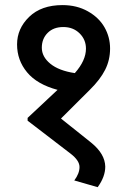

<svg xmlns="http://www.w3.org/2000/svg" viewBox="-20 -676 504 765"><path d="M278.1 -384.7Q322.5 -434.8 322.5 -482.3Q322.5 -518.2 297 -543.2Q271.5 -568.3 232.3 -568.3Q193.1 -568.3 169.9 -545Q146.6 -521.7 146.6 -485.8Q146.6 -449.9 180.5 -422.1Q214.4 -394.3 278.1 -384.7ZM276 43Q296.8 15.2 296.8 -10.6Q296.8 -36.4 261.4 -63.7L90 -195.1V-206.3L209.3 -318Q127.9 -339.7 88 -387.8Q48 -435.8 48 -499Q48 -562.2 96.3 -608.9Q144.6 -655.7 229 -655.7Q286.1 -655.7 330.1 -630.9Q374.1 -606.2 396.4 -567.2Q418.6 -528.3 418.6 -482.6Q418.6 -436.8 398.9 -397.9Q379.2 -358.9 338.2 -318.5L223 -203.7L343.8 -107.2Q398.4 -62.7 399.4 -12.1Q399.4 28.3 369.1 69.8Z"/></svg>

Font: Khula Semibold
Style: Regular
Weight: 600
Designer: Erin McLaughlin, Steve Matteson
Version: Version 1.000;PS 1.0;hotconv 1.0.72;makeotf.lib2.5.5900; ttf